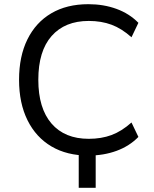

<svg xmlns="http://www.w3.org/2000/svg" viewBox="-20 -734 737 917"><path d="M356 163V-36H437V163ZM402 9Q300 9 226 -34.5Q152 -78 111.5 -159.5Q71 -241 71 -353Q71 -465 111 -546Q151 -627 225 -670.5Q299 -714 402 -714Q475 -714 536.5 -691.5Q598 -669 641 -625L608 -556Q561 -598 512.5 -616Q464 -634 404 -634Q290 -634 226.5 -562Q163 -490 163 -353Q163 -217 226 -144Q289 -71 404 -71Q464 -71 512.5 -89Q561 -107 608 -149L641 -80Q598 -36 536.5 -13.5Q475 9 402 9Z"/></svg>

Font: Nunito Sans 9pt
Style: Regular
Weight: 400
Version: Version 3.101;gftools[0.9.27]